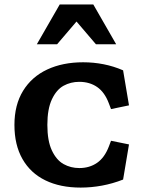

<svg xmlns="http://www.w3.org/2000/svg" viewBox="-20 -838 660 870"><path d="M45.4 -272.1Q45.4 -362.6 84.5 -426.4Q123.7 -490.2 193.9 -523Q264.1 -555.8 356.8 -555.8Q403.9 -555.8 449.2 -546.9Q494.4 -538.1 537.8 -519.3L564.5 -360.6L483.1 -343.7L473.4 -369.2Q454.5 -419.9 420.3 -443.6Q386.1 -467.2 339.2 -467.2Q300.5 -467.2 268.1 -449.5Q235.8 -431.7 215.2 -388Q194.6 -344.3 194.6 -272.1Q194.6 -199.4 215.2 -156Q235.8 -112.5 268.1 -94.5Q300.5 -76.5 339.2 -76.5Q385.7 -76.5 419.9 -100.2Q454.1 -123.8 473.4 -174.5L483.1 -200.1L564.5 -183.6L537.8 -24.4Q490.3 -5.8 441.9 3.1Q393.5 12 345.5 12Q252.8 12 185.6 -20.8Q118.3 -53.5 81.9 -117.3Q45.4 -181.1 45.4 -272.1ZM250.6 -817.7H402.8L506.4 -637.4H414.7L310.2 -759.8H343.2L238.7 -637.4H146.9Z"/></svg>

Font: Monaspace Xenon Var ExtraLight
Style: Regular
Weight: 200
Designer: Riley Cran and the Lettermatic Team
Version: Version 1.200 (Monaspace Xenon Var)